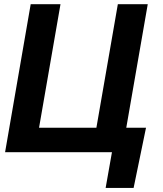

<svg xmlns="http://www.w3.org/2000/svg" viewBox="-20 -731 781 922"><path d="M4.4 0H517.6L487.3 171.4H621.6L681.2 -117.7H586.4L689.5 -710.9H545.9L442.9 -117.7H167.5L270.5 -710.9H127.4Z"/></svg>

Font: Roboto
Style: Bold Italic
Weight: 700
Italic angle: -12°
Designer: Google
Version: Version 2.137; 2017